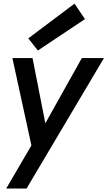

<svg xmlns="http://www.w3.org/2000/svg" viewBox="-20 -808 608 1085"><path d="M15 0ZM157.5 13.8 15 257.5H130L567.5 -480H442.5L236.2 -111.2L163.8 -480H50ZM193.8 -522.5 460 -700 401.2 -787.5 140 -591.2Z"/></svg>

Font: Cambay
Style: Bold Italic
Weight: 700
Italic angle: -11°
Designer: Pooja Saxena
Foundry: Pooja Saxena
Version: Version 1.006;PS 001.006;hotconv 1.0.70;makeotf.lib2.5.58329